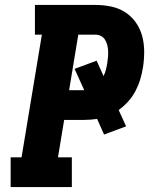

<svg xmlns="http://www.w3.org/2000/svg" viewBox="-20 -755 640 775"><path d="M23 0V-120H67L149 -615H121V-735H366Q398 -735 429 -728.5Q460 -722 485.5 -705.5Q511 -689 528.5 -664Q546 -639 554 -609Q562 -579 562 -546.5Q562 -514 557 -482Q553 -458 546 -434.5Q539 -411 527 -388Q515 -365 497.5 -345.5Q480 -326 459 -311L489 -245L400 -212L372 -275Q359 -273 345.5 -272Q332 -271 319 -271H239L214 -120H270V0ZM259 -391H319Q319 -391 319.5 -391Q320 -391 320 -391L281 -477L370 -510L398 -448Q404 -460 407.5 -473.5Q411 -487 413 -501Q415 -513 416 -525.5Q417 -538 416.5 -549.5Q416 -561 413 -573Q410 -585 404 -594.5Q398 -604 388 -609.5Q378 -615 366 -615H296Z"/></svg>

Font: Iosevka Slab HvExObl
Style: Regular
Weight: 900
Width: 7
Italic angle: -9°
Monospace: yes
Designer: Belleve Invis
Foundry: Belleve Invis
Version: Version 11.1.1; ttfautohint (v1.8.3)